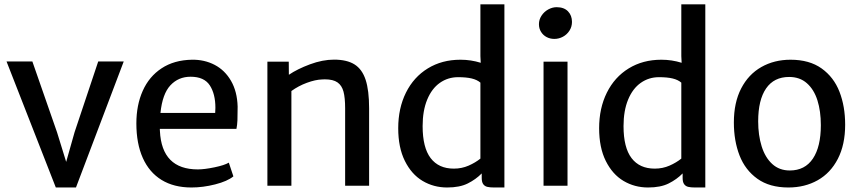

<svg xmlns="http://www.w3.org/2000/svg" viewBox="-20 -832 3852 860"><path d="M534.2 -556.6 320.3 7.8H230L9.3 -556.6H125L235.4 -239.7L276.4 -106.9L314 -239.7L419.9 -556.6Z M1039.1 -254.9H695.8Q696.3 -251.5 696.3 -245.1Q704.6 -73.2 866.2 -73.2Q895.5 -73.2 940.4 -82.5Q985.4 -91.8 1004.9 -103.5L1025.4 -42Q998.5 -20 943.8 -6.1Q889.2 7.8 837.4 7.8Q758.8 7.8 703.6 -26.1Q648.4 -60.1 619.6 -124.5Q590.8 -189 590.8 -279.3Q590.8 -361.3 619.4 -425.3Q647.9 -489.3 703.9 -526.1Q759.8 -563 839.4 -564.5Q895.5 -565.4 941.4 -541.5Q987.3 -517.6 1014.9 -469.7Q1042.5 -421.9 1044.4 -354.5Q1044.4 -314.9 1043.5 -293.2Q1042.5 -271.5 1039.1 -254.9ZM944.8 -349.1Q944.8 -411.1 919.7 -449.7Q894.5 -488.3 833.5 -488.3Q779.3 -488.3 743.4 -450Q707.5 -411.6 698.7 -326.2H943.8Q944.8 -341.8 944.8 -349.1Z M1273.4 -555.7 1273.9 -497.1Q1312 -522.9 1368.4 -543.9Q1424.8 -564.9 1476.1 -564.9Q1533.7 -564.9 1567.9 -543.5Q1602.1 -522 1617.7 -474.6Q1633.3 -427.2 1633.3 -346.7V0H1525.9V-347.2Q1525.9 -394 1518.6 -421.6Q1511.2 -449.2 1491.7 -462.9Q1472.2 -476.6 1435.1 -476.6Q1426.3 -476.6 1421.9 -476.1Q1392.6 -475.1 1354.7 -461.2Q1316.9 -447.3 1285.2 -424.3V0H1177.7V-555.7Z M2239.3 -812.5V7.8H2192.9Q2173.8 7.8 2162.4 4.9Q2150.9 2 2144.3 -7.3Q2137.7 -16.6 2137.7 -35.2V-55.2Q2111.3 -28.3 2075.2 -10.3Q2039.1 7.8 1982.9 7.8Q1922.4 7.8 1872.8 -21.7Q1823.2 -51.3 1793.5 -111.1Q1763.7 -170.9 1763.7 -257.8Q1763.7 -347.2 1798.3 -417Q1833 -486.8 1896.2 -525.6Q1959.5 -564.5 2042.5 -564.5Q2089.4 -564.5 2133.3 -550.8L2131.8 -580.6V-812.5ZM2012.7 -76.7Q2048.3 -76.7 2078.9 -90.1Q2109.4 -103.5 2131.8 -121.6V-461.9Q2117.2 -474.6 2092.8 -480.5Q2068.4 -486.3 2031.7 -486.3Q1986.3 -486.3 1950.2 -460.9Q1914.1 -435.5 1893.6 -386Q1873 -336.4 1873 -267.1Q1873 -170.9 1908.9 -123.8Q1944.8 -76.7 2012.7 -76.7Z M2522 -555.7V0H2414.6V-555.7ZM2473.1 -799.8Q2506.3 -799.8 2524.2 -781.2Q2542 -762.7 2542 -733.9Q2542 -712.4 2530.8 -694.8Q2519.5 -677.2 2501.5 -667.5Q2483.4 -657.7 2462.9 -657.7Q2444.3 -657.7 2428.7 -665.8Q2413.1 -673.8 2403.6 -689Q2394 -704.1 2394 -723.6Q2394 -744.1 2405.5 -761.7Q2417 -779.3 2435.5 -789.6Q2454.1 -799.8 2473.1 -799.8Z M3139.2 -812.5V7.8H3092.8Q3073.7 7.8 3062.3 4.9Q3050.8 2 3044.2 -7.3Q3037.6 -16.6 3037.6 -35.2V-55.2Q3011.2 -28.3 2975.1 -10.3Q2939 7.8 2882.8 7.8Q2822.3 7.8 2772.7 -21.7Q2723.1 -51.3 2693.4 -111.1Q2663.6 -170.9 2663.6 -257.8Q2663.6 -347.2 2698.2 -417Q2732.9 -486.8 2796.1 -525.6Q2859.4 -564.5 2942.4 -564.5Q2989.3 -564.5 3033.2 -550.8L3031.7 -580.6V-812.5ZM2912.6 -76.7Q2948.2 -76.7 2978.8 -90.1Q3009.3 -103.5 3031.7 -121.6V-461.9Q3017.1 -474.6 2992.7 -480.5Q2968.3 -486.3 2931.6 -486.3Q2886.2 -486.3 2850.1 -460.9Q2814 -435.5 2793.5 -386Q2772.9 -336.4 2772.9 -267.1Q2772.9 -170.9 2808.8 -123.8Q2844.7 -76.7 2912.6 -76.7Z M3521 -564.5Q3605.5 -564.5 3660.2 -525.4Q3714.8 -486.3 3740.2 -420.9Q3765.6 -355.5 3765.6 -273.4Q3765.6 -184.1 3732.9 -120.6Q3700.2 -57.1 3642.6 -24.7Q3585 7.8 3511.2 7.8Q3427.2 7.8 3372.6 -31.2Q3317.9 -70.3 3292.5 -135.7Q3267.1 -201.2 3267.1 -283.2Q3267.1 -372.6 3299.8 -435.8Q3332.5 -499 3390.1 -531.7Q3447.8 -564.5 3521 -564.5ZM3514.6 -487.3Q3446.8 -487.3 3411.4 -435.8Q3376 -384.3 3376 -288.6Q3376 -226.6 3391.6 -176.5Q3407.2 -126.5 3439 -97.4Q3470.7 -68.4 3517.6 -68.4Q3585.4 -68.4 3621.1 -121.6Q3656.7 -174.8 3656.7 -271.5Q3656.7 -334 3641.4 -382.6Q3626 -431.2 3594.2 -459.2Q3562.5 -487.3 3514.6 -487.3Z"/></svg>

Font: Merriweather Sans
Style: Regular
Weight: 400
Designer: Eben Sorkin
Foundry: Eben Sorkin
Version: Version 1.006; ttfautohint (v1.4.1) -l 6 -r 50 -G 0 -x 11 -H